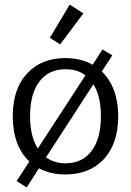

<svg xmlns="http://www.w3.org/2000/svg" viewBox="-20 -754 575 843"><path d="M199 -588 286 -734 346 -695 244 -559ZM53 41 109 -45Q73 -78 54.5 -128.5Q36 -179 36 -244Q36 -363 98.5 -431Q161 -499 267 -499Q335 -499 387 -470L430 -537L473 -511L427 -440Q462 -407 480.5 -357Q499 -307 499 -244Q499 -124 436.5 -56Q374 12 267 12Q201 12 151 -15L97 69ZM355 -423Q321 -450 268 -450Q194 -450 153 -396Q112 -342 112 -244Q112 -155 146 -102ZM423 -244Q423 -332 390 -384L182 -63Q219 -37 268 -37Q341 -37 382 -91Q423 -145 423 -244Z"/></svg>

Font: Maitree
Style: Regular
Weight: 400
Designer: CadsonDemak Team
Foundry: CadsonDemak
Version: Version 1.000